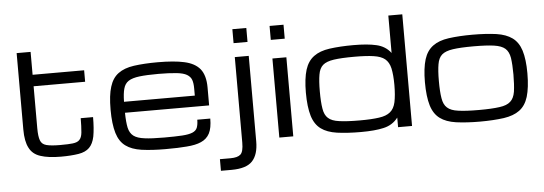

<svg xmlns="http://www.w3.org/2000/svg" viewBox="-56 -924 3639 1285"><g transform="rotate(-5 1763.5 -281.0)"><path d="M322.8 0Q237.3 0 185.1 -17.6Q132.8 -34.2 110.4 -79.1Q86.9 -123 86.9 -203.1V-716.3H180.7V-562.5H526.9V-485.4H180.7V-203.1Q180.7 -148.4 190.9 -121.6Q200.2 -94.7 231.4 -86.4Q263.7 -78.1 322.8 -78.1Q382.8 -78.1 408.2 -81.5Q440.4 -85.4 453.6 -100.1Q468.8 -115.2 472.2 -148.9Q476.1 -190.4 476.1 -245.1H559.1Q559.1 -168.5 549.3 -115.2Q539.1 -66.4 513.7 -41.5Q488.3 -16.1 441.9 -8.3Q391.1 0 322.8 0Z M1339.8 -167Q1339.8 -104 1321.3 -67.9Q1302.2 -31.7 1263.7 -15.1Q1227.1 1.5 1165.5 5.9Q1113.8 10.7 1022.9 10.7Q933.1 10.7 863.3 1Q796.9 -8.8 757.3 -38.1Q716.8 -67.4 698.7 -126.5Q680.2 -188 680.2 -284.2Q680.2 -381.8 698.2 -437.5Q715.8 -495.1 755.9 -524.4Q795.9 -554.2 861.3 -563.5Q931.2 -573.2 1020.5 -573.2Q1132.3 -573.2 1199.2 -558.1Q1270 -543 1305.2 -500.5Q1339.8 -457 1339.8 -376V-255.4H774.4Q775.4 -192.4 783.2 -155.3Q791.5 -117.7 816.4 -98.6Q841.3 -79.6 891.1 -73.7Q935.5 -67.4 1022.9 -67.4Q1097.2 -67.4 1143.1 -70.3Q1188 -73.2 1212.4 -83.5Q1235.8 -93.3 1244.1 -113.3Q1252.4 -135.3 1252.4 -167ZM1020.5 -495.1Q940.9 -495.1 892.6 -489.3Q843.8 -483.4 818.4 -466.8Q793 -450.2 784.2 -416.5Q775.4 -386.2 774.4 -329.1H1250V-376Q1250 -413.1 1242.2 -434.6Q1234.4 -457 1210.4 -471.2Q1187 -484.9 1141.6 -489.7Q1088.9 -495.1 1020.5 -495.1Z M1539.1 -750H1632.8V-656.2H1539.1ZM1380.4 109.4H1451.2Q1499.5 109.4 1519 91.3Q1539.1 73.7 1539.1 11.7V-562.5H1632.8V11.7Q1632.8 100.1 1592.3 143.6Q1551.8 187.5 1451.2 187.5H1380.4Z M1789.1 -531.2H1882.8V0H1789.1ZM1789.1 -750H1882.8V-656.2H1789.1Z M2336.4 10.7Q2247.6 10.7 2176.3 1Q2109.4 -8.8 2069.8 -38.1Q2028.8 -67.9 2010.7 -126.5Q1992.2 -188 1992.2 -284.2Q1992.2 -377.4 2010.7 -437.5Q2028.8 -494.6 2069.8 -524.4Q2109.9 -554.2 2176.3 -563.5Q2247.6 -573.2 2336.4 -573.2Q2431.2 -573.2 2489.3 -559.6Q2551.3 -545.9 2586.9 -498.5V-750H2680.7V0H2586.9V-64.5Q2550.8 -16.6 2489.3 -2.9Q2431.2 10.7 2336.4 10.7ZM2586.9 -284.2Q2586.9 -350.1 2577.1 -396Q2567.4 -438 2541 -459.5Q2515.6 -480.5 2465.3 -487.8Q2416 -495.1 2336.4 -495.1Q2249 -495.1 2198.7 -487.8Q2147.9 -480.5 2124 -459.5Q2100.1 -438.5 2093.3 -396Q2085.9 -354 2085.9 -284.2Q2085.9 -211.9 2093.3 -168.5Q2100.1 -124.5 2124 -103.5Q2147.9 -81.1 2198.7 -74.7Q2249 -67.4 2336.4 -67.4Q2416 -67.4 2465.3 -74.7Q2514.2 -81.1 2541 -103.5Q2567.4 -125 2577.1 -168.5Q2586.9 -215.8 2586.9 -284.2Z M3136.2 10.7Q3047.4 10.7 2976.1 1Q2909.2 -8.8 2869.6 -38.1Q2828.6 -67.9 2810.5 -126.5Q2792 -188 2792 -284.2Q2792 -377.4 2810.5 -437.5Q2828.6 -494.6 2869.6 -524.4Q2909.7 -554.2 2976.1 -563.5Q3047.4 -573.2 3136.2 -573.2Q3225.6 -573.2 3296.9 -563.5Q3362.3 -553.7 3402.8 -524.4Q3443.8 -494.6 3461.9 -437.5Q3480.5 -377.4 3480.5 -284.2Q3480.5 -188 3461.9 -126.5Q3443.8 -67.9 3402.8 -38.1Q3363.3 -8.8 3296.9 1Q3225.6 10.7 3136.2 10.7ZM3386.7 -284.2Q3386.7 -349.6 3379.9 -396Q3372.6 -438.5 3348.6 -459.5Q3324.7 -480.5 3274.4 -487.8Q3223.6 -495.1 3136.2 -495.1Q3048.8 -495.1 2998.5 -487.8Q2947.8 -480.5 2923.8 -459.5Q2899.9 -438.5 2893.1 -396Q2885.7 -354 2885.7 -284.2Q2885.7 -211.9 2893.1 -168.5Q2899.9 -124.5 2923.8 -103.5Q2947.8 -81.1 2998.5 -74.7Q3048.8 -67.4 3136.2 -67.4Q3223.6 -67.4 3274.4 -74.7Q3324.7 -81.1 3348.6 -103.5Q3372.6 -124.5 3379.9 -168.5Q3386.7 -216.3 3386.7 -284.2Z"/></g></svg>

Font: Michroma+
Style: Regular
Weight: 400
Designer: beogot
Foundry: beogot
Version: Version